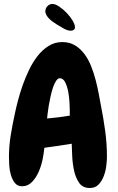

<svg xmlns="http://www.w3.org/2000/svg" viewBox="-20 -940 597 974"><path d="M522.5 -144.5Q522.5 -125 519 -97.7Q515.6 -70.3 505.9 -45.4Q496.1 -20.5 479.5 -3.4Q462.9 13.7 435.5 13.7Q399.4 13.7 381.3 -12.7Q363.3 -39.1 355.5 -75.7Q347.7 -112.3 346.2 -150.4Q344.7 -188.5 343.8 -210.9Q273.4 -199.2 205.1 -190.4Q203.1 -168 196.8 -134.8Q190.4 -101.6 177.2 -70.8Q164.1 -40 143.1 -17.6Q122.1 4.9 91.8 4.9Q68.4 4.9 55.2 -12.2Q42 -29.3 35.2 -52.7Q28.3 -76.2 26.9 -101.1Q25.4 -126 25.4 -142.6Q25.4 -198.2 34.2 -252.4Q43 -306.6 54.7 -360.4Q60.5 -388.7 70.3 -426.8Q80.1 -464.8 94.2 -505.4Q108.4 -545.9 127.4 -585.4Q146.5 -625 170.9 -656.2Q195.3 -687.5 226.6 -707Q257.8 -726.6 295.9 -726.6Q333 -726.6 360.4 -710Q387.7 -693.4 408.2 -666Q428.7 -638.7 442.4 -604Q456.1 -569.3 465.3 -533.7Q474.6 -498 481 -463.9Q487.3 -429.7 492.2 -403.3Q504.9 -339.8 513.7 -274.9Q522.5 -210 522.5 -144.5ZM334 -381.8Q334 -393.6 332.5 -420.4Q331.1 -447.3 326.2 -474.1Q321.3 -501 311 -522Q300.8 -543 283.2 -543Q273.4 -543 264.6 -529.8Q255.9 -516.6 249 -496.6Q242.2 -476.6 236.8 -452.1Q231.4 -427.7 227.5 -405.3Q223.6 -382.8 221.7 -364.7Q219.7 -346.7 218.8 -338.9Q277.3 -343.8 334 -353.5ZM360.4 -800.8Q360.4 -793 354 -788.6Q347.7 -784.2 339.8 -784.2Q322.3 -784.2 303.2 -795.4Q284.2 -806.6 270.5 -814.5Q261.7 -820.3 251.5 -827.1Q241.2 -834 231.9 -842.8Q222.7 -851.6 216.3 -861.8Q210 -872.1 210 -882.8Q210 -897.5 220.7 -908.7Q231.4 -919.9 246.1 -919.9Q260.7 -919.9 280.3 -906.7Q299.8 -893.6 317.9 -875Q335.9 -856.4 348.1 -835.9Q360.4 -815.4 360.4 -800.8Z"/></svg>

Font: Chewy
Style: Regular
Weight: 400
Version: Version 1.001